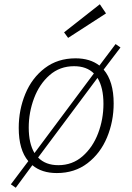

<svg xmlns="http://www.w3.org/2000/svg" viewBox="-20 -806 621 902"><path d="M546 -583 467 -479Q514 -424 514 -320Q514 -236 483 -161Q452 -86 391.5 -39.5Q331 7 247 7Q176 7 132 -30L54 76L31 60L113 -49Q68 -102 68 -205Q68 -290 99 -365Q130 -440 190.5 -486Q251 -532 335 -532Q403 -532 447 -498L523 -599ZM115 -207Q115 -132 142 -87L421 -461Q387 -495 328 -495Q261 -495 213 -453Q165 -411 140 -344.5Q115 -278 115 -207ZM466 -318Q466 -395 438 -440L159 -66Q194 -30 254 -30Q320 -30 368 -72Q416 -114 441 -180Q466 -246 466 -318ZM478 -743 300 -628 281 -654 449 -786Z"/></svg>

Font: Bitter Pro Light
Style: Italic
Weight: 300
Italic angle: -9°
Designer: Sol Matas, and Bitter project Authors
Foundry: Sol Matas
Version: Version 1.010